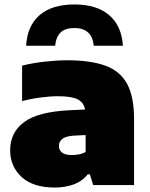

<svg xmlns="http://www.w3.org/2000/svg" viewBox="-20 -829 670 860"><path d="M226 11Q127.5 11 76.5 -36.5Q25.5 -84 25.5 -155.5Q25.5 -236 87.8 -282Q150 -328 288 -335L361 -338.5Q355 -370.5 327.5 -384.2Q300 -398 239 -398Q205 -398 161.2 -392.2Q117.5 -386.5 79 -376V-535Q126.5 -547 180.8 -553Q235 -559 280 -559Q386.5 -559 452.8 -534.5Q519 -510 549.8 -452.5Q580.5 -395 580.5 -296V0H397.5L382.5 -48H373Q347 -16 308.8 -2.5Q270.5 11 226 11ZM244 -175Q244 -156.5 258.2 -145.5Q272.5 -134.5 301 -134.5Q315.5 -134.5 332 -137.2Q348.5 -140 363.5 -148V-224L311 -221.5Q274.5 -219 259.2 -207Q244 -195 244 -175ZM97 -624Q102 -713 157.2 -761Q212.5 -809 313.5 -809Q413.5 -809 469.2 -761Q525 -713 530.5 -624H400Q392 -703.5 313.5 -703.5Q272 -703.5 251.5 -683.5Q231 -663.5 227 -624Z"/></svg>

Font: Encode Sans SmExp Black
Style: Regular
Weight: 900
Width: 6
Designer: Multiple Designers
Foundry: Impallari Type
Version: Version 3.002; ttfautohint (v1.8.3) -l 8 -r 50 -G 200 -x 14 